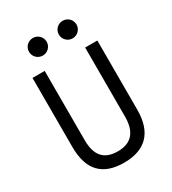

<svg xmlns="http://www.w3.org/2000/svg" viewBox="-215 -1009 1015 1132"><g transform="rotate(-30 293.0 -443.0)"><path d="M291 9.8C437 9.8 513.7 -67.4 513.7 -222.7V-693.4H430.7V-222.7C430.7 -119.1 384.3 -66.9 293 -66.9C197.8 -66.9 155.3 -119.1 155.3 -222.7V-693.4H72.3V-222.7C72.3 -67.4 145 9.8 291 9.8ZM191.4 -776.9C224.6 -776.9 251.5 -803.7 251.5 -836.9C251.5 -870.1 224.6 -896.5 191.4 -896.5C158.2 -896.5 131.3 -870.1 131.3 -836.9C131.3 -803.7 158.2 -776.9 191.4 -776.9ZM394.5 -776.9C427.7 -776.9 454.6 -803.7 454.6 -836.9C454.6 -870.1 427.7 -896.5 394.5 -896.5C361.3 -896.5 334.5 -870.1 334.5 -836.9C334.5 -803.7 361.3 -776.9 394.5 -776.9Z"/></g></svg>

Font: Cascadia Code SemiLight
Style: Regular
Weight: 350
Monospace: yes
Designer: Aaron Bell
Foundry: Saja Typeworks
Version: Version 2404.023